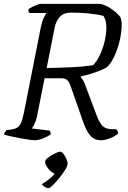

<svg xmlns="http://www.w3.org/2000/svg" viewBox="-28 -724 663 991"><path d="M150 0Q143 0 121.5 -3Q100 -6 74 -11Q48 -16 25 -21Q2 -26 -8 -30Q-6 -36 -1.5 -43Q3 -50 5 -52L33 -56Q51 -59 62.5 -66.5Q74 -74 81.5 -92Q89 -110 96 -145L182 -580Q188 -611 197.5 -631.5Q207 -652 213 -657H124Q118 -664 118 -675Q124 -681 137 -687.5Q150 -694 163 -699Q176 -704 182 -704H492Q523 -695 550.5 -675.5Q578 -656 593 -636Q600 -620 600 -596Q600 -558 589.5 -513.5Q579 -469 561 -431Q543 -393 522 -376Q500 -363 461 -349.5Q422 -336 389 -330L388 -327Q396 -317 401.5 -308.5Q407 -300 413 -282L471 -128Q485 -90 502 -73.5Q519 -57 554 -57H572Q577 -52 579.5 -45.5Q582 -39 582 -35Q562 -18 536.5 -9Q511 0 494 0Q460 0 438.5 -23.5Q417 -47 398 -104L337 -278Q331 -297 321 -308.5Q311 -320 289 -320H202L163 -123Q158 -100 149.5 -83.5Q141 -67 136 -61L228 -50Q230 -49 232 -42Q234 -35 234 -30Q216 -18 192.5 -9Q169 0 150 0ZM213 -373Q281 -374 342 -377Q403 -380 452 -387Q472 -407 487.5 -440Q503 -473 512 -510.5Q521 -548 521 -581Q521 -619 506 -642Q476 -650 430.5 -654.5Q385 -659 339 -659Q302 -659 282 -638.5Q262 -618 254 -582ZM224 247Q213 247 202 240Q191 233 188 226Q206 216 224.5 201.5Q243 187 255 172Q245 170 233.5 159.5Q222 149 213.5 136Q205 123 205 112Q205 101 221 89Q237 77 255.5 68Q274 59 283 59Q291 59 299.5 70Q308 81 314.5 96Q321 111 321 120Q321 132 308 153Q295 174 277.5 195.5Q260 217 244.5 232Q229 247 224 247Z"/></svg>

Font: Texturina Extralight
Style: Italic
Weight: 200
Italic angle: -11°
Designer: Guillermo Torres Carreño
Foundry: Omnibus-Type
Version: Version 1.002; ttfautohint (v1.8.3)